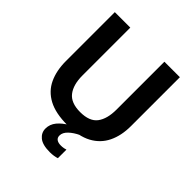

<svg xmlns="http://www.w3.org/2000/svg" viewBox="-250 -863 1228 1228"><g transform="rotate(45 364.5 -249.0)"><path d="M365.5 12.5Q259.5 12.5 194.5 -22.2Q129.5 -57 99.8 -120.8Q70 -184.5 70 -271V-713H210V-280Q210 -196.5 246 -150.2Q282 -104 365 -104Q449.5 -104 484 -150Q518.5 -196 518.5 -280.5V-713H658.5V-270.5Q658.5 -184.5 627.5 -120.8Q596.5 -57 532 -22.2Q467.5 12.5 365.5 12.5ZM409 214.5Q343.5 214.5 313 189.8Q282.5 165 282.5 127Q282.5 88.5 308.2 57.2Q334 26 377 2V-23.5L443.5 -30L469 0Q429.5 18.5 403.5 43.2Q377.5 68 377.5 95.5Q377.5 115 391.2 124.8Q405 134.5 428.5 134.5Q444 134.5 455.2 132.2Q466.5 130 473 127.5V205Q462 209 444.8 211.8Q427.5 214.5 409 214.5Z"/></g></svg>

Font: Commissioner SemiBold
Style: Regular
Weight: 600
Designer: Kostas Bartsokas
Foundry: Kostas Bartsokas
Version: Version 1.000; ttfautohint (v1.8.3)